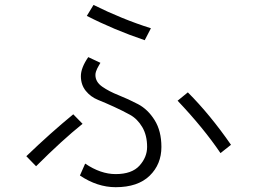

<svg xmlns="http://www.w3.org/2000/svg" viewBox="-20 -738 1040 787"><path d="M335.9 -672.9 363.3 -717.8Q481.4 -659.2 598.6 -622.1L573.2 -573.2Q446.3 -616.2 335.9 -672.9ZM307.6 -18.6 329.1 -67.4Q392.6 -24.4 454.1 -24.4Q520.5 -24.4 551.8 -59.1Q583 -93.8 583 -135.7Q583 -183.6 563 -217.3Q543 -251 512.7 -267.6Q482.4 -284.2 447.3 -300.3Q412.1 -316.4 381.8 -328.6Q351.6 -340.8 331.5 -365.7Q311.5 -390.6 311.5 -425.8Q311.5 -460 341.8 -503.9L391.6 -480.5Q389.6 -477.5 385.3 -469.7Q380.9 -461.9 378.4 -457Q376 -452.1 373.5 -444.8Q371.1 -437.5 371.1 -430.7Q371.1 -402.3 398.9 -382.8Q426.8 -363.3 466.3 -347.7Q505.9 -332 545.9 -311Q585.9 -290 613.8 -245.6Q641.6 -201.2 641.6 -135.7Q641.6 -64.5 593.3 -17.6Q544.9 29.3 454.1 29.3Q378.9 29.3 307.6 -18.6ZM87.9 -97.7Q187.5 -193.4 280.3 -269.5L318.4 -230.5Q234.4 -163.1 127.9 -56.6ZM708 -325.2 750 -359.4Q840.8 -268.6 926.8 -144.5L883.8 -110.4Q814.5 -212.9 708 -325.2Z"/></svg>

Font: Gothic A1 Light
Style: Regular
Weight: 300
Version: Version 2.50